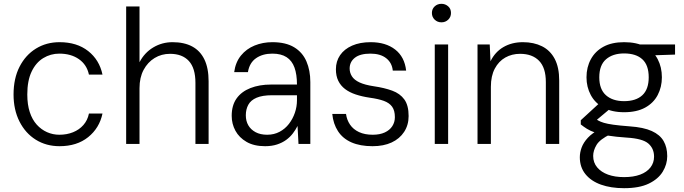

<svg xmlns="http://www.w3.org/2000/svg" viewBox="-20 -754 3586 1006"><path d="M292 12Q222 12 167.5 -22Q113 -56 82 -117.5Q51 -179 51 -259Q51 -343 82.5 -404.5Q114 -466 168.5 -499.5Q223 -533 292 -533Q383 -533 442 -486.5Q501 -440 517 -363H446Q435 -415 393.5 -444Q352 -473 291 -473Q245 -473 206.5 -449.5Q168 -426 145.5 -378.5Q123 -331 123 -259Q123 -206 136 -166.5Q149 -127 172.5 -101Q196 -75 226.5 -61.5Q257 -48 291 -48Q330 -48 362.5 -61Q395 -74 417 -99Q439 -124 446 -159H517Q501 -83 442 -35.5Q383 12 292 12Z M641 0V-720H711V-428Q737 -478 783 -505.5Q829 -533 884 -533Q945 -533 987 -510.5Q1029 -488 1051 -442.5Q1073 -397 1073 -328V0H1004V-320Q1004 -397 969.5 -434.5Q935 -472 871 -472Q826 -472 790 -450Q754 -428 732.5 -388Q711 -348 711 -292V0Z M1369 12Q1311 12 1272 -10.5Q1233 -33 1213.5 -69Q1194 -105 1194 -147Q1194 -202 1219.5 -238Q1245 -274 1292 -292.5Q1339 -311 1400 -311H1536Q1536 -364 1523 -400Q1510 -436 1481.5 -454.5Q1453 -473 1407 -473Q1356 -473 1321.5 -449Q1287 -425 1279 -376H1207Q1214 -428 1242.5 -463Q1271 -498 1314 -515.5Q1357 -533 1407 -533Q1477 -533 1521 -506.5Q1565 -480 1585.5 -432.5Q1606 -385 1606 -324V0H1544L1539 -94Q1529 -74 1514.5 -55Q1500 -36 1479.5 -21Q1459 -6 1431.5 3Q1404 12 1369 12ZM1380 -48Q1416 -48 1445 -63.5Q1474 -79 1494 -105Q1514 -131 1525 -163Q1536 -195 1536 -229V-255H1406Q1355 -255 1324.5 -242Q1294 -229 1281 -205Q1268 -181 1268 -150Q1268 -120 1281 -97.5Q1294 -75 1319 -61.5Q1344 -48 1380 -48Z M1932 12Q1867 12 1821.5 -8Q1776 -28 1751 -66.5Q1726 -105 1721 -157H1793Q1797 -126 1814 -101Q1831 -76 1861 -62Q1891 -48 1933 -48Q1970 -48 1996 -60Q2022 -72 2035.5 -93Q2049 -114 2049 -140Q2049 -175 2034.5 -195Q2020 -215 1991 -225.5Q1962 -236 1918 -242Q1877 -248 1844 -259Q1811 -270 1788 -287.5Q1765 -305 1752.5 -330.5Q1740 -356 1740 -391Q1740 -433 1762 -465Q1784 -497 1825 -515Q1866 -533 1922 -533Q2001 -533 2050.5 -494.5Q2100 -456 2108 -384H2038Q2034 -425 2003.5 -449Q1973 -473 1921 -473Q1867 -473 1839.5 -451.5Q1812 -430 1812 -395Q1812 -373 1824 -354Q1836 -335 1864 -322Q1892 -309 1939 -302Q1994 -294 2035 -279Q2076 -264 2098.5 -233Q2121 -202 2121 -146Q2121 -99 2097.5 -63Q2074 -27 2032 -7.5Q1990 12 1932 12Z M2258 0V-521H2328V0ZM2293 -637Q2272 -637 2257.5 -651Q2243 -665 2243 -686Q2243 -707 2257.5 -720.5Q2272 -734 2293 -734Q2313 -734 2328 -721Q2343 -708 2343 -686Q2343 -665 2328.5 -651Q2314 -637 2293 -637Z M2482 0V-521H2546L2550 -433Q2574 -482 2618 -507.5Q2662 -533 2720 -533Q2777 -533 2820 -511.5Q2863 -490 2886.5 -445.5Q2910 -401 2910 -332V0H2840V-324Q2840 -399 2804.5 -435.5Q2769 -472 2705 -472Q2662 -472 2627.5 -452.5Q2593 -433 2572.5 -394.5Q2552 -356 2552 -299V0Z M3250 232Q3181 232 3129 213.5Q3077 195 3047.5 158.5Q3018 122 3018 70Q3018 45 3027.5 19Q3037 -7 3060 -32Q3083 -57 3125 -79L3179 -51Q3123 -24 3105.5 5.5Q3088 35 3088 63Q3088 98 3109 123Q3130 148 3166 161Q3202 174 3250 174Q3299 174 3334 161Q3369 148 3388 123.5Q3407 99 3407 67Q3407 24 3377 -2Q3347 -28 3264 -33Q3205 -37 3165.5 -43.5Q3126 -50 3099.5 -59Q3073 -68 3055.5 -79Q3038 -90 3023 -102V-124L3121 -214L3187 -193L3083 -106L3091 -137Q3103 -129 3114.5 -122.5Q3126 -116 3144 -110.5Q3162 -105 3194 -100.5Q3226 -96 3279 -92Q3352 -87 3395 -67.5Q3438 -48 3457 -15Q3476 18 3476 64Q3476 107 3452.5 145.5Q3429 184 3379.5 208Q3330 232 3250 232ZM3250 -166Q3186 -166 3142 -190Q3098 -214 3075.5 -256Q3053 -298 3053 -349Q3053 -402 3076 -444Q3099 -486 3142.5 -509.5Q3186 -533 3250 -533Q3316 -533 3360 -509.5Q3404 -486 3426 -444Q3448 -402 3448 -349Q3448 -298 3426 -256Q3404 -214 3360 -190Q3316 -166 3250 -166ZM3250 -224Q3312 -224 3345.5 -255Q3379 -286 3379 -349Q3379 -413 3345.5 -443.5Q3312 -474 3250 -474Q3191 -474 3155.5 -443.5Q3120 -413 3120 -349Q3120 -286 3155 -255Q3190 -224 3250 -224ZM3338 -462 3316 -521H3517V-468Z"/></svg>

Font: DM Sans 10pt Light
Style: Regular
Weight: 300
Version: Version 4.004;gftools[0.9.30]